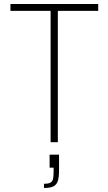

<svg xmlns="http://www.w3.org/2000/svg" viewBox="-20 -708 540 956"><path d="M232 0V-654H32V-688H469V-654H268V0ZM247 144V127H227V62H274V137Q274 174 268 193Q262 212 246 220Q230 228 199 228V207Q221 207 231 201.5Q241 196 244 183.5Q247 171 247 144Z"/></svg>

Font: Saira Semi Condensed Thin
Style: Regular
Weight: 100
Width: 4
Designer: Hector Gatti with collaboration of the Omnibus-Type team
Foundry: Omnibus-Type
Version: Version 1.001; ttfautohint (v1.8)